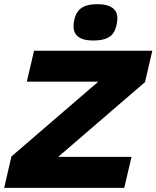

<svg xmlns="http://www.w3.org/2000/svg" viewBox="-42 -904 753 924"><path d="M407 -709Q302 -709 313 -793Q319 -842 346.5 -863Q374 -884 426 -884Q477 -884 502 -864Q527 -844 522 -803Q516 -750 488.5 -729.5Q461 -709 407 -709ZM-22 0 13 -151 431 -511H87L122 -660H691L656 -509L238 -149H591L556 0Z"/></svg>

Font: Elaine Sans ExtraBold
Style: Italic
Weight: 800
Italic angle: -13°
Designer: Wei Huang
Foundry: Wei Huang
Version: Version 2.001;December 24, 2019;FontCreator 12.0.0.2547 64-b